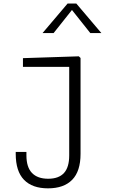

<svg xmlns="http://www.w3.org/2000/svg" viewBox="-20 -818 660 1050"><path d="M242.5 212Q156.5 212 111.2 165.2Q66 118.5 66 23.5V13H124.5V31.5Q124.5 96.5 155 128Q185.5 159.5 243.5 159.5Q301 159.5 329.8 128.2Q358.5 97 358.5 31.5V-480L381 -452.5H105.5V-500L411 -510L420.5 -501V23.5Q420.5 118.5 374.8 165.2Q329 212 242.5 212ZM349.5 -798.5H397.5L534.5 -637H474L359.5 -781H387.5L273 -637H212.5Z"/></svg>

Font: Monaspace Neon Var
Style: Regular
Weight: 400
Designer: Riley Cran and the Lettermatic Team
Version: Version 1.000 (Monaspace Neon Var)